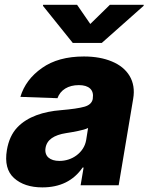

<svg xmlns="http://www.w3.org/2000/svg" viewBox="-20 -795 637 824"><path d="M9.6 -151.3Q19.9 -211.6 53.6 -247.5Q70.3 -265.3 91.3 -278.4Q112.2 -291.5 136.2 -300.4Q160.2 -309.3 186.4 -314.6Q212.7 -320 240.4 -322.1Q311.1 -328.1 342.3 -337Q373.6 -345.9 378.2 -370.7V-372.5Q382.5 -400.2 366.7 -415Q350.9 -429.7 318.5 -429.7Q284.1 -429.7 260.1 -415Q236.2 -400.2 226.6 -373.6L67.5 -379.3Q89.8 -453.8 160.2 -503.2Q229.8 -552.6 340.2 -552.6Q409.1 -552.6 460.2 -531.2Q485.8 -520.6 505 -505Q524.1 -489.3 536.2 -469.1Q548.3 -448.9 552.4 -424.2Q556.5 -399.5 551.5 -370.7L489.3 0H326L338.8 -76H334.5Q275.9 9.2 161.9 9.2Q84.5 9.2 40.1 -30.9Q-3.9 -70.7 9.6 -151.3ZM164.4 -769.9 165.1 -774.5H310.7L367.5 -692.1L451.7 -774.5H596.9L596.2 -769.9L416.9 -610.8H292.3ZM235.1 -104.4Q255.3 -104.4 274.3 -110.6Q293.3 -116.8 308.9 -128.6Q324.6 -140.3 335.4 -156.8Q346.2 -173.3 349.8 -193.9L358 -245.7Q350.1 -241.8 339.5 -238.8Q328.8 -235.8 315.3 -233Q301.5 -230.1 288.5 -227.8Q275.6 -225.5 263.5 -223.7Q224.8 -217.7 202.2 -202.1Q179.7 -186.4 175.4 -159.8Q173.3 -146.7 176.7 -136.2Q180 -125.7 187.9 -118.8Q195.7 -111.9 207.7 -108.1Q219.8 -104.4 235.1 -104.4Z"/></svg>

Font: Inter P Extra Bold
Style: Italic
Weight: 800
Italic angle: 9.39999°
Designer: Rasmus Andersson
Foundry: rsms
Version: Version 3.018;git-588b23468